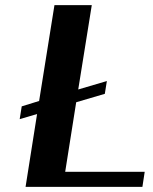

<svg xmlns="http://www.w3.org/2000/svg" viewBox="-20 -731 597 751"><path d="M57 -265 125 -285 80 0H537L546 -59H235L278 -331L390 -364L398 -414L286 -381L339 -711H193L133 -336L65 -315Z"/></svg>

Font: Aerodynamic
Style: Obl
Weight: 500
Designer: Google
Version: Version 2.000980; 2014